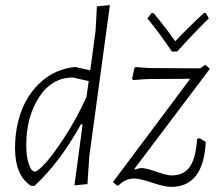

<svg xmlns="http://www.w3.org/2000/svg" viewBox="-20 -723 872 753"><path d="M277 -460 334 -447 355 -604 360 -698 411 -703 330 -108 323 -1 272 4 304 -235H297Q215 -86 115 6H102Q39 -34 39 -142Q39 -221 64.5 -289Q90 -357 144 -404.5Q198 -452 272 -460ZM787 -672 799 -651Q751 -605 675 -521H654Q608 -590 558 -651L575 -672H582Q630 -615 667 -561Q725 -622 780 -672ZM785 -469 803 -453 505 -58 533 -64Q552 -64 593.5 -49.5Q635 -35 653 -35Q701 -35 724.5 -69Q748 -103 753 -178L763 -181L787 -166Q778 10 651 10Q626 10 577 -6.5Q528 -23 506 -23Q472 -23 444 5H439L423 -9L726 -414L558 -413L502 -409L498 -414L507 -456L512 -460L567 -456L765 -455ZM83 -154Q83 -117 89.5 -92Q96 -67 103 -58.5Q110 -50 117 -50Q127 -50 156.5 -81.5Q186 -113 232.5 -184Q279 -255 319 -342L328 -405L266 -419Q183 -419 133 -341.5Q83 -264 83 -154Z"/></svg>

Font: Alegreya Sans Light
Style: Italic
Weight: 300
Italic angle: -7°
Designer: Juan Pablo del Peral
Foundry: Huerta Tipografica
Version: Version 2.007